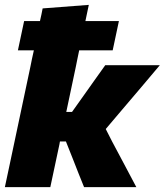

<svg xmlns="http://www.w3.org/2000/svg" viewBox="-25 -768 676 788"><path d="M-5 0Q6 -52.5 16.8 -102.5Q27.5 -152.5 40.5 -214.5L99.5 -493Q103 -510.5 106.5 -527.5Q110 -544.5 114 -561.5H48.5L74 -681.5H139Q142 -694.5 144.8 -707.5Q147.5 -720.5 150 -733.5L339.5 -748Q336 -731.5 332.5 -715Q329 -698.5 325.5 -681.5H463L437.5 -561.5H300Q296.5 -545 293 -527.8Q289.5 -510.5 286 -493L247 -308.5H270.5L318.5 -376Q340.5 -407.5 362.8 -438.5Q385 -469.5 407 -500.5H631Q592.5 -454.5 554 -409.2Q515.5 -364 476 -317.5L409 -238.5L435.5 -186.5Q460 -140.5 485 -93.5Q510 -46.5 534.5 0H320Q308.5 -28.5 297 -57.2Q285.5 -86 274.5 -114.5L245.5 -187.5H221L219 -176Q209 -128.5 200 -86.8Q191 -45 181.5 0Z"/></svg>

Font: Commissioner ExtraBold
Style: Italic
Weight: 800
Italic angle: -12°
Designer: Kostas Bartsokas
Foundry: Kostas Bartsokas
Version: Version 1.000; ttfautohint (v1.8.3)